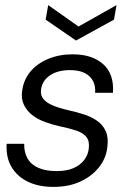

<svg xmlns="http://www.w3.org/2000/svg" viewBox="-20 -721 488 753"><path d="M190 12Q131 12 89 -8.5Q47 -29 25 -66.5Q3 -104 6 -157H75Q74 -124 88 -99.5Q102 -75 131 -62.5Q160 -50 202 -50Q240 -50 266.5 -61Q293 -72 309 -92Q325 -112 328 -137Q332 -167 319 -183.5Q306 -200 279 -209Q252 -218 213 -226Q186 -232 158 -242Q130 -252 108 -268.5Q86 -285 74 -309.5Q62 -334 67 -366Q73 -409 99.5 -440.5Q126 -472 169 -490Q212 -508 265 -508Q341 -508 384.5 -469.5Q428 -431 423 -357H353Q356 -398 330.5 -422Q305 -446 254 -446Q206 -446 175.5 -425Q145 -404 141 -369Q138 -348 150 -333Q162 -318 187 -307.5Q212 -297 247 -289Q279 -282 308.5 -272.5Q338 -263 360.5 -247.5Q383 -232 394.5 -207Q406 -182 401 -144Q396 -99 367 -63.5Q338 -28 293 -8Q248 12 190 12ZM437 -701 427 -644 278 -562 159 -644 169 -701 288 -617Z"/></svg>

Font: DM Sans 36pt Light
Style: Italic
Weight: 300
Italic angle: -10°
Designer: Colophon Foundry, Jonny Pinhorn
Foundry: Colophon Foundry
Version: Version 4.004;gftools[0.9.30]